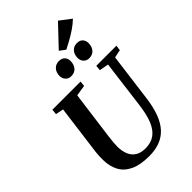

<svg xmlns="http://www.w3.org/2000/svg" viewBox="-341 -1299 1426 1426"><g transform="rotate(-45 372.0 -586.0)"><path d="M675 -688.5 625 -306Q614 -222.5 591 -162.5Q568 -102.5 532.5 -64.5Q497 -26.5 448 -8.2Q399 10 336.5 10Q242 10 184.2 -18Q126.5 -46 100 -96.2Q73.5 -146.5 73 -212.5Q73 -231.5 73.5 -251.5Q74 -271.5 76.5 -292.5L128.5 -688.5L66.5 -701L71 -743H366.5L362.5 -701.5L277 -688L225.5 -302Q222 -274 220 -249.2Q218 -224.5 218 -204.5Q218.5 -160.5 232.8 -125.5Q247 -90.5 277.5 -70.5Q308 -50.5 357.5 -50.5Q416 -50.5 455.2 -79Q494.5 -107.5 517.8 -165Q541 -222.5 552 -309.5L600.5 -688L528 -701.5L532 -743H743.5L738 -701.5ZM345.5 -819.5Q319 -819.5 302.2 -838Q285.5 -856.5 285.5 -884.5Q286.5 -920 306.8 -942.2Q327 -964.5 360 -964.5Q391.5 -964.5 407.2 -946.5Q423 -928.5 422.5 -902Q422 -866 402.5 -842.8Q383 -819.5 345.5 -819.5ZM534.5 -819.5Q508 -819.5 491.2 -838Q474.5 -856.5 475 -884.5Q476 -920 496 -942.2Q516 -964.5 549 -964.5Q580 -964.5 595.8 -946.5Q611.5 -928.5 611 -902Q610.5 -866 591 -842.8Q571.5 -819.5 534.5 -819.5ZM459.5 -985 414 -1019 568 -1181.5 657 -1113.5Q627.5 -1085 592.2 -1061.2Q557 -1037.5 522.2 -1018.2Q487.5 -999 459.5 -985Z"/></g></svg>

Font: Merriweather 48pt
Style: Bold Italic
Weight: 700
Italic angle: -7.8°
Version: Version 2.101